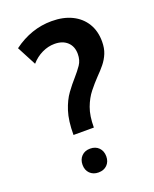

<svg xmlns="http://www.w3.org/2000/svg" viewBox="-141 -828 738 918"><g transform="rotate(-20 227.5 -368.5)"><path d="M91.8 -582.5 40.5 -680.2Q130.9 -747.1 234.9 -747.1Q294.4 -747.1 337.9 -725.8Q381.3 -704.6 405.3 -665.5Q429.2 -626.5 429.2 -573.2Q429.2 -539.1 418.7 -513.4Q408.2 -487.8 390.9 -466.3Q373.5 -444.8 351.6 -422.9Q327.6 -397.9 304.7 -369.1Q281.7 -340.3 266.6 -299.8Q251.5 -259.3 251.5 -199.7H147.9Q147.9 -272 163.3 -319.6Q178.7 -367.2 201.9 -398.9Q225.1 -430.7 247.1 -455.1Q268.6 -479.5 284.2 -502.2Q299.8 -524.9 299.8 -557.1Q299.8 -595.2 275.9 -617.7Q252 -640.1 210.9 -640.1Q178.2 -640.1 147 -625Q115.7 -609.9 91.8 -582.5ZM199.7 9.8Q172.9 9.8 156.2 -6.8Q139.6 -23.4 139.6 -50.3Q139.6 -77.6 156.2 -94.5Q172.9 -111.3 199.7 -111.3Q227.1 -111.3 243.7 -94.5Q260.3 -77.6 260.3 -50.3Q260.3 -23.4 243.7 -6.8Q227.1 9.8 199.7 9.8Z"/></g></svg>

Font: Kumbh Sans SemiBold
Style: Regular
Weight: 600
Version: Version 1.005